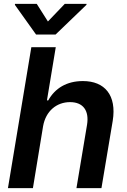

<svg xmlns="http://www.w3.org/2000/svg" viewBox="-20 -971 653 991"><path d="M202.4 -319.6C216.3 -398.4 272.7 -443.9 341.6 -443.9C408.4 -443.9 441.1 -400.9 429.3 -327.4L374.6 0H503.6L561.8 -347.3C583.1 -479.4 520.6 -552.6 408 -552.6C323.5 -552.6 263.5 -514.9 229 -452.8H222.3L267.8 -727.3H141.7L21 0H149.9ZM56.8 -946 166.2 -792.6H266.7L426.1 -946L426.8 -951H314.3L227.3 -860.1L169.7 -951H57.5Z"/></svg>

Font: Margiela Sans Semi Bold
Style: Italic
Weight: 600
Italic angle: -9.39999°
Designer: Stefan Endress, Andreas Faust
Version: Version 1.100;FEAKit 1.0